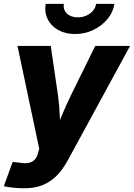

<svg xmlns="http://www.w3.org/2000/svg" viewBox="-39 -775 698 1001"><path d="M-19 195.8 26.9 69.3 64.5 73.2Q90.3 78.1 109.9 74.2Q129.4 70.3 141.8 57.4Q154.3 44.4 159.2 23.4L165.5 0.5L52.2 -535.6H225.6L263.2 -278.8Q270.5 -226.1 272.5 -172.9Q274.4 -119.6 277.8 -61H238.8Q261.2 -119.6 283.4 -173.1Q305.7 -226.6 331.1 -278.8L457.5 -535.6H639.2L313.5 62.5Q289.1 107.4 257.8 139.6Q226.6 171.9 185.3 189.2Q144 206.5 88.4 206.5Q59.1 206.5 30.5 203.6Q2 200.7 -19 195.8ZM352.1 -597.7Q301.3 -597.7 264.2 -618.7Q227.1 -639.6 209.5 -675.3Q191.9 -710.9 199.2 -754.9H293.9Q289.1 -724.6 309.8 -704.6Q330.6 -684.6 366.7 -684.6Q390.6 -684.6 411.1 -693.6Q431.6 -702.6 445.3 -718.5Q459 -734.4 461.9 -754.9H557.6Q550.8 -710.9 521 -675.3Q491.2 -639.6 447.3 -618.7Q403.3 -597.7 352.1 -597.7Z"/></svg>

Font: Inter 20pt ExtraBold
Style: Italic
Weight: 800
Italic angle: -9.3988°
Version: Version 4.001;git-66647c0bb